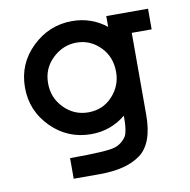

<svg xmlns="http://www.w3.org/2000/svg" viewBox="-70 -516 727 734"><g transform="rotate(-10 293.0 -148.5)"><path d="M388.7 -442.4H550.8V-362.3H473.6V-43.9Q473.6 66.4 418.5 107.4Q363.3 148.4 259.8 148.4H158.2V68.4Q305.7 68.4 335 57.6Q350.6 51.8 361.3 42.5Q372.1 33.2 377.4 24.4Q382.8 15.6 385.3 0Q387.7 -15.6 388.2 -25.9Q388.7 -36.1 388.7 -55.7Q330.1 -7.8 254.9 -7.8Q163.1 -7.8 99.1 -72.3Q35.2 -136.7 35.2 -226.6Q35.2 -319.3 101.1 -382.8Q167 -446.3 255.9 -446.3Q331.1 -446.3 388.7 -400.4ZM388.7 -225.6Q388.7 -285.2 350.1 -323.7Q311.5 -362.3 258.8 -362.3Q206.1 -362.3 165.5 -323.7Q125 -285.2 125 -227.5Q125 -170.9 164.1 -131.3Q203.1 -91.8 257.8 -91.8Q314.5 -91.8 351.6 -131.8Q388.7 -171.9 388.7 -225.6Z"/></g></svg>

Font: Thabit-Bold
Style: Bold
Weight: 700
Designer: Regenerated by Nadim Shaikli
Foundry: MAK Alagha
Version: 0.01